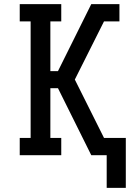

<svg xmlns="http://www.w3.org/2000/svg" viewBox="-20 -755 640 934"><path d="M592 159H499V0H424L262 -326H225V-84H278V0H76V-84H129V-651H76V-735H278V-651H225V-409H262L424 -735H561V-651H486L344 -368L486 -84H592Z"/></svg>

Font: Iosevka Curly Slab MdEx
Style: Regular
Weight: 500
Width: 7
Monospace: yes
Designer: Belleve Invis
Foundry: Belleve Invis
Version: Version 11.1.0; ttfautohint (v1.8.3)